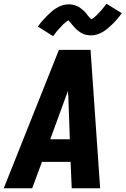

<svg xmlns="http://www.w3.org/2000/svg" viewBox="-32 -1000 667 1020"><path d="M-12 0 281 -735H449L500 0H349L343 -140H191L139 0ZM235 -260H339L331 -490Q330 -497 329.5 -504Q329 -511 329 -518Q327 -511 324.5 -504Q322 -497 319 -490ZM250 -808 169 -859Q182 -877 194.5 -891Q207 -905 219 -917Q231 -929 242.5 -939Q254 -949 269 -958Q284 -967 300.5 -972Q317 -977 334 -977Q339 -977 344 -976.5Q349 -976 353.5 -975Q358 -974 362.5 -973Q367 -972 371.5 -970Q376 -968 381 -966Q386 -964 389.5 -961.5Q393 -959 397 -956Q401 -953 405 -949.5Q409 -946 412.5 -943Q416 -940 419 -936.5Q422 -933 425 -930Q428 -927 430 -923.5Q432 -920 436 -915.5Q440 -911 443.5 -907.5Q447 -904 450.5 -900.5Q454 -897 453 -896Q453 -895 452 -895H450Q450 -896 454 -898Q458 -900 461 -902Q464 -904 468 -907Q472 -910 473.5 -912Q475 -914 477 -915.5Q479 -917 481.5 -919Q484 -921 485.5 -923.5Q487 -926 489.5 -928Q492 -930 494.5 -933Q497 -936 499.5 -938.5Q502 -941 505 -944Q508 -947 510.5 -950.5Q513 -954 516 -957.5Q519 -961 521.5 -964.5Q524 -968 527.5 -972Q531 -976 534 -980L615 -930Q602 -912 589.5 -897.5Q577 -883 565 -871.5Q553 -860 541.5 -850Q530 -840 515 -831Q500 -822 484 -817Q468 -812 451 -812Q446 -812 441 -812.5Q436 -813 431 -814Q426 -815 421.5 -816Q417 -817 412.5 -819Q408 -821 403.5 -823Q399 -825 395.5 -827.5Q392 -830 388 -833Q384 -836 380 -839Q376 -842 372.5 -845.5Q369 -849 366 -852.5Q363 -856 360 -859Q357 -862 354.5 -865Q352 -868 348 -873Q344 -878 341 -881.5Q338 -885 334.5 -888.5Q331 -892 331 -893Q331 -894 332 -894L334 -893L330 -891Q326 -889 323.5 -887Q321 -885 316.5 -881.5Q312 -878 310.5 -876.5Q309 -875 307 -873.5Q305 -872 303 -870Q301 -868 299 -865.5Q297 -863 294.5 -860.5Q292 -858 289.5 -855.5Q287 -853 284.5 -850Q282 -847 279 -844Q276 -841 273.5 -838Q271 -835 268 -831.5Q265 -828 262.5 -824Q260 -820 257 -816.5Q254 -813 250 -808Z"/></svg>

Font: Iosevka Aile Heavy Oblique
Style: Regular
Weight: 900
Italic angle: -9°
Designer: Belleve Invis
Foundry: Belleve Invis
Version: Version 31.1.0; ttfautohint (v1.8.4)